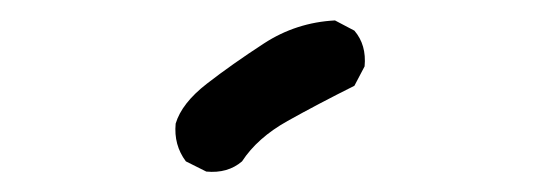

<svg xmlns="http://www.w3.org/2000/svg" viewBox="-20 -842 540 188"><path d="M182 -674 162 -684Q150 -700 152 -721Q158 -741 182.5 -760Q207 -779 238.5 -799.5Q270 -820 308 -822L327 -812Q339 -798 337 -777L327 -758Q291 -740 261.5 -723.5Q232 -707 217 -684Q203 -672 182 -674Z"/></svg>

Font: NaniFont Regular
Style: Regular
Weight: 400
Designer: Nanigashitei
Version: Version 1.036